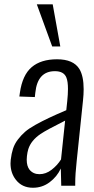

<svg xmlns="http://www.w3.org/2000/svg" viewBox="-20 -862 437 891"><path d="M222.2 -646.5 150.9 -841.8H224.6L259.8 -646.5ZM132.8 9.3Q82 9.3 53.2 -28.3Q28.8 -59.6 28.8 -103.5Q28.8 -111.8 29.8 -120.6Q33.2 -149.4 40.5 -172.1Q47.9 -194.8 63.2 -214.8Q78.6 -234.9 96.2 -250.2Q113.8 -265.6 145 -283Q176.3 -300.3 207.3 -314.9Q238.3 -329.6 287.6 -350.6L292 -392.1Q295.4 -424.8 295.4 -449.2Q295.4 -483.9 288.1 -502Q276.4 -531.7 234.9 -531.7Q154.3 -531.7 144 -432.6L141.6 -411.6L69.8 -414.1Q70.3 -418 72.3 -431.6Q84 -513.7 127 -550.3Q169.9 -586.9 244.6 -586.9Q320.8 -586.9 348.6 -541.5Q368.2 -508.8 368.2 -447.8Q368.2 -423.8 365.2 -396L335.9 -114.7Q329.1 -54.2 329.1 -10.7Q329.1 -5.4 329.1 0H264.2Q262.2 -59.1 262.2 -80.1Q244.6 -42 210.4 -16.4Q176.3 9.3 132.8 9.3ZM163.1 -53.7Q192.9 -53.7 219.2 -74Q245.6 -94.2 263.2 -122.1L282.2 -302.2Q193.8 -257.8 168 -240.2Q124 -210 111.3 -169.9Q106.9 -155.3 105 -137.7Q104 -128.9 104 -121.1Q104 -90.8 117.2 -74.2Q134.3 -53.7 163.1 -53.7Z"/></svg>

Font: Oswald
Style: Light
Weight: 300
Designer: Vernon Adams
Foundry: Vernon Adams
Version: 3.0; ttfautohint (v0.95.6-bc232) -l 8 -r 50 -G 200 -x 0 -w "